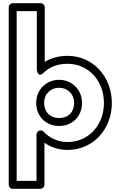

<svg xmlns="http://www.w3.org/2000/svg" viewBox="-20 -905 725 1210"><path d="M635 -256C635 -117.7 539.8 -10 405 -10C342.5 -10 289 -37.8 255.5 -74.8C250.7 -80.1 243.3 -83 237 -83H235C219.9 -83 210 -68.7 210 -58V235H85V-835H212V-464C212 -464 219 -411.5 254.5 -446.1C291.5 -482.3 341.6 -503 405 -503C539.7 -503 635 -394.4 635 -256ZM685 -256C685 -417.6 570.3 -553 405 -553C351 -553 303.1 -540.1 262 -515V-860C262 -870.7 252.1 -885 237 -885H60C49.3 -885 35 -875.1 35 -860V260C35 270.7 44.9 285 60 285H235C245.7 285 260 275.1 260 260V-4.9C299 21.9 349.3 40 405 40C570.2 40 685 -94.3 685 -256ZM497 -256C497 -340.7 432.2 -402 352 -402C272.6 -402 208 -340.6 208 -256C208 -172.8 269.6 -111 352 -111C437.3 -111 497 -173.1 497 -256ZM447 -256C447 -198.9 410.7 -161 352 -161C296.4 -161 258 -199.2 258 -256C258 -313.4 299.4 -352 352 -352C405.8 -352 447 -313.3 447 -256Z"/></svg>

Font: Hussar Techniczny
Style: Bold 
Weight: 700
Foundry: Cannot Into Space Fonts
Version: Version 0.77